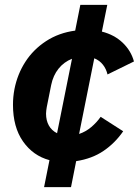

<svg xmlns="http://www.w3.org/2000/svg" viewBox="-20 -650 572 784"><path d="M160 114 182 4Q115 -14 74 -72.5Q33 -131 33 -222Q33 -239 34.5 -254.5Q36 -270 39 -286Q51 -347 83.5 -397.5Q116 -448 168 -482Q220 -516 287 -525L308 -630H418L396 -521Q447 -508 481 -475.5Q515 -443 527 -399L419 -346Q414 -368 400.5 -385.5Q387 -403 365 -412L303 -103Q330 -112 352.5 -131Q375 -150 391 -173L483 -114Q450 -66 403 -34Q356 -2 291 8L270 114ZM168 -186Q168 -158 179.5 -137.5Q191 -117 213 -106L274 -410Q241 -397 219 -369.5Q197 -342 189 -303L171 -213Q170 -206 169 -199.5Q168 -193 168 -186Z"/></svg>

Font: IBM Plex Sans Var
Style: Italic
Weight: 400
Italic angle: -11.31°
Designer: Mike Abbink, Paul van der Laan, Pieter van Rosmalen
Foundry: Bold Monday
Version: Version 1.001